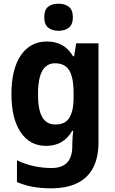

<svg xmlns="http://www.w3.org/2000/svg" viewBox="-20 -781 624 1041"><path d="M234 -556Q280 -556 315.5 -537Q351 -518 376 -476H382L393 -546H514V-10Q514 71 486 126.5Q458 182 400.5 211Q343 240 256 240Q203 240 158.5 232Q114 224 72 206V88Q118 110 165 120Q212 130 260 130Q315 130 343.5 101Q372 72 372 11V0Q372 -17 373.5 -36.5Q375 -56 377 -72H372Q346 -29 311 -9.5Q276 10 230 10Q142 10 92 -64Q42 -138 42 -271Q42 -406 93 -481Q144 -556 234 -556ZM278 -438Q248 -438 227 -419.5Q206 -401 196 -363.5Q186 -326 186 -269Q186 -186 209 -146Q232 -106 280 -106Q305 -106 323.5 -114Q342 -122 354 -139.5Q366 -157 372.5 -185Q379 -213 379 -253V-274Q379 -333 368.5 -369Q358 -405 335.5 -421.5Q313 -438 278 -438ZM297 -761Q332 -761 353.5 -744Q375 -727 375 -687Q375 -648 353 -631Q331 -614 297 -614Q263 -614 241.5 -631Q220 -648 220 -687Q220 -728 241 -744.5Q262 -761 297 -761Z"/></svg>

Font: Noto Sans Thai SemiCondensed
Style: Bold
Weight: 700
Width: 4
Designer: Monotype Design Team
Foundry: Monotype Imaging Inc.
Version: Version 2.001